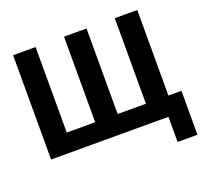

<svg xmlns="http://www.w3.org/2000/svg" viewBox="-145 -877 1301 1219"><g transform="rotate(-20 505.5 -267.5)"><path d="M854 170V0H61V-705H213V-127H405V-705H557V-127H748V-705H900V-127H988V170Z"/></g></svg>

Font: Nunito Sans 12pt ExtraLight
Style: Weight 830 Width 84 Optical size 12.0 YTLC 445
Weight: 830
Width: 4
Designer: Vernon Adams
Foundry: Vernon Adams
Version: Version 3.101;gftools[0.9.27]